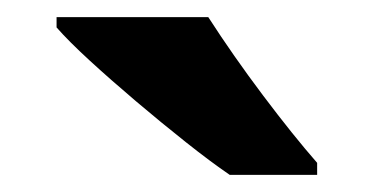

<svg xmlns="http://www.w3.org/2000/svg" viewBox="-20 -902 435 224"><path d="M248 -698Q226 -713 197 -736Q168 -759 138.5 -784Q109 -809 84.5 -831.5Q60 -854 46 -870V-882H223Q252 -837 287 -790.5Q322 -744 350 -712V-698Z"/></svg>

Font: Menbere
Style: Regular
Weight: 400
Designer: Aleme Tadesse
Foundry: Sorkin Type Co
Version: Version 1.000